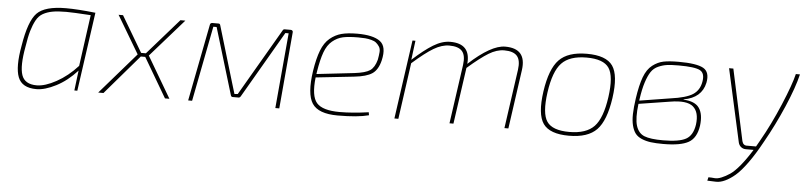

<svg xmlns="http://www.w3.org/2000/svg" viewBox="-43 -722 4891 1163"><g transform="rotate(5 2402.5 -140.0)"><path d="M412 0 427 -122Q368 -57 300.5 -22.5Q233 12 182 12Q94 12 70 -50Q46 -112 70 -242Q94 -393 142 -442.5Q190 -492 319 -492Q390 -492 498 -480L430 0ZM428 -151 471 -463Q362 -470 322 -470Q271 -470 238.5 -464Q206 -458 181 -444Q156 -430 140.5 -401.5Q125 -373 114 -335.5Q103 -298 94 -238Q72 -119 90.5 -65Q109 -11 182 -11Q232 -11 300.5 -48.5Q369 -86 428 -151Z M843 -250 990 0H963L822 -240H795L589 0H557L775 -251L639 -480H666L795 -262H824L1015 -480H1045Z M1650 -480H1686Q1692 -480 1696 -476Q1700 -472 1699 -466L1658 0H1634L1675 -458H1655L1419 -52Q1414 -44 1406 -44H1370Q1362 -44 1359 -54L1237 -458H1217L1128 0H1104L1195 -468Q1197 -480 1210 -480H1247Q1256 -480 1258 -470L1360 -129Q1374 -85 1380 -63L1400 -65Q1408 -78 1421 -101Q1434 -124 1439 -132L1637 -472Q1640 -480 1650 -480Z M2200 -24 2203 -6Q2136 12 2014 12Q1896 12 1858.5 -45.5Q1821 -103 1842 -244Q1854 -321 1873 -370Q1892 -419 1924 -445.5Q1956 -472 1994 -482Q2032 -492 2090 -492Q2186 -492 2228.5 -460.5Q2271 -429 2251 -344Q2237 -286 2202.5 -262.5Q2168 -239 2092 -231L1861 -206Q1848 -92 1884 -51Q1920 -10 2024 -10Q2102 -10 2200 -24ZM1864 -227 2093 -253Q2160 -261 2187 -279.5Q2214 -298 2227 -346Q2232 -373 2233.5 -393Q2235 -413 2226 -426.5Q2217 -440 2206.5 -448.5Q2196 -457 2177 -462Q2158 -467 2140 -468.5Q2122 -470 2097 -470Q2039 -470 2004.5 -462.5Q1970 -455 1940.5 -430.5Q1911 -406 1894.5 -361Q1878 -316 1866 -241Z M2444 -480 2429 -363Q2499 -427 2552.5 -459.5Q2606 -492 2655 -492Q2781 -492 2769 -368Q2904 -492 2989 -492Q3120 -492 3102 -360L3051 0H3027L3078 -359Q3086 -417 3063.5 -443Q3041 -469 2985 -469Q2940 -469 2891.5 -439.5Q2843 -410 2766 -343L2717 0H2693L2744 -359Q2752 -417 2729.5 -443Q2707 -469 2651 -469Q2606 -469 2556.5 -439.5Q2507 -410 2430 -342L2382 0H2358L2426 -480Z M3486 -492Q3603 -492 3643 -435Q3683 -378 3663 -238Q3643 -100 3589 -44Q3535 12 3420 12Q3303 12 3263 -45Q3223 -102 3243 -242Q3263 -380 3317 -436Q3371 -492 3486 -492ZM3268 -238Q3250 -110 3283.5 -60.5Q3317 -11 3420 -11Q3523 -11 3571.5 -62Q3620 -113 3638 -242Q3656 -370 3622.5 -419.5Q3589 -469 3486 -469Q3383 -469 3334.5 -418Q3286 -367 3268 -238Z M4093 -268V-266Q4163 -263 4189 -225Q4215 -187 4206 -117Q4195 -42 4147 -15Q4099 12 3993 12Q3948 12 3917.5 8Q3887 4 3861.5 -7Q3836 -18 3822.5 -36Q3809 -54 3801.5 -83.5Q3794 -113 3795 -153Q3796 -193 3804 -248Q3816 -330 3834.5 -379.5Q3853 -429 3885 -453.5Q3917 -478 3951.5 -485Q3986 -492 4044 -492Q4153 -492 4194 -469Q4235 -446 4222 -380Q4202 -287 4093 -268ZM3826 -237 4013 -267Q4109 -280 4148.5 -306Q4188 -332 4197 -383Q4207 -436 4176 -453Q4145 -470 4046 -470Q4002 -470 3975.5 -466.5Q3949 -463 3922 -451Q3895 -439 3879 -415Q3863 -391 3849.5 -349.5Q3836 -308 3827 -245ZM4013 -247 3823 -217Q3812 -128 3826 -83.5Q3840 -39 3876.5 -24.5Q3913 -10 3990 -10Q4088 -10 4129.5 -33Q4171 -56 4181 -122Q4191 -198 4152.5 -231Q4114 -264 4013 -247Z M4757 -480H4782Q4763 -399 4712 -280.5Q4661 -162 4601 -56Q4558 23 4518.5 77.5Q4479 132 4448 158.5Q4417 185 4387 199Q4357 213 4331.5 212Q4306 211 4279 210L4284 189Q4303 189 4321 191Q4339 193 4363.5 183Q4388 173 4414 155.5Q4440 138 4473 98Q4506 58 4542 0H4495Q4478 0 4465.5 -10Q4453 -20 4449 -37L4351 -480H4377L4470 -47Q4477 -20 4502 -22H4555L4576 -59Q4636 -164 4689 -290Q4742 -416 4757 -480Z"/></g></svg>

Font: Exo 2.0 Thin
Style: Italic
Weight: 250
Italic angle: -8°
Designer: Natanael Gama
Version: Version 1.001;PS 001.001;hotconv 1.0.70;makeotf.lib2.5.58329